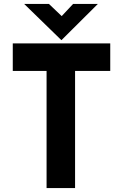

<svg xmlns="http://www.w3.org/2000/svg" viewBox="-20 -957 626 977"><path d="M45 -736H541V-596H362V0H217V-596H45ZM229 -937 294 -875 352 -937H478L293 -753H292L103 -937Z"/></svg>

Font: Reem Kufi
Style: Bold
Weight: 700
Designer: Khaled Hosny
Version: Version 1.001